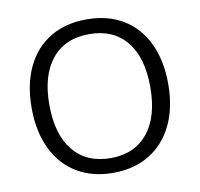

<svg xmlns="http://www.w3.org/2000/svg" viewBox="-81 -805 933 897"><g transform="rotate(-10 386.0 -356.0)"><path d="M62 -356Q62 -468 101 -550Q140 -632 213 -676Q286 -720 386 -720Q486 -720 559 -676Q632 -632 671 -550Q710 -468 710 -357Q710 -245 670.5 -163Q631 -81 558 -36.5Q485 8 386 8Q287 8 214 -36Q141 -80 101.5 -162.5Q62 -245 62 -356ZM625 -357Q625 -498 562.5 -574Q500 -650 386 -650Q272 -650 209 -573.5Q146 -497 146 -357Q146 -216 209 -139Q272 -62 386 -62Q499 -62 562 -139Q625 -216 625 -357Z"/></g></svg>

Font: Muli
Style: Regular
Weight: 400
Designer: Vernon Adams
Foundry: Vernon Adams
Version: Version 2.000